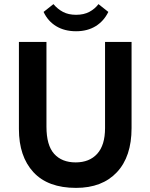

<svg xmlns="http://www.w3.org/2000/svg" viewBox="-20 -904 732 934"><path d="M350 10Q213 10 142.5 -66.5Q72 -143 72 -276V-700H206V-288Q206 -197 243.5 -155.5Q281 -114 348 -114Q415 -114 453 -156Q491 -198 491 -281V-700H620V-281Q620 -142 548.5 -66Q477 10 350 10ZM350 -752Q294 -752 253.5 -776.5Q213 -801 192 -846L240 -884Q260 -860 286.5 -846Q313 -832 350 -832Q388 -832 415 -846.5Q442 -861 459 -884L507 -846Q485 -801 445 -776.5Q405 -752 350 -752Z"/></svg>

Font: Tilda Sans Bold
Style: Regular
Weight: 700
Designer: ParaType Ltd
Foundry: ParaType Ltd
Version: Version 1.009